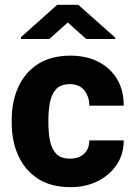

<svg xmlns="http://www.w3.org/2000/svg" viewBox="-20 -770 561 800"><path d="M271.5 -108.9Q308.1 -108.9 330.1 -129.2Q352.1 -149.4 352.1 -185.1H495.6Q495.6 -127.4 466.1 -83.5Q436.5 -39.6 386.7 -14.9Q336.9 9.8 274.4 9.8Q192.4 9.8 137.9 -25.6Q83.5 -61 56.2 -121.6Q28.8 -182.1 28.8 -257.8V-270.5Q28.8 -346.2 55.9 -406.7Q83 -467.3 137.7 -502.7Q192.4 -538.1 273.9 -538.1Q339.4 -538.1 389.2 -512.9Q439 -487.8 467.3 -441.2Q495.6 -394.5 495.6 -329.6H352.1Q352.1 -367.2 331.5 -393.3Q311 -419.4 270.5 -419.4Q233.4 -419.4 214.1 -398.7Q194.8 -377.9 188.2 -344Q181.6 -310.1 181.6 -270.5V-257.8Q181.6 -217.8 188.2 -183.8Q194.8 -149.9 214.1 -129.4Q233.4 -108.9 271.5 -108.9ZM306.2 -750 460 -613.3V-607.4H339.4L262.2 -676.3L185.5 -607.4H67.4V-615.2L218.3 -750Z"/></svg>

Font: Vazirmatn RD FD ExtraBold
Style: Regular
Weight: 800
Designer: Saber Rastikerdar
Foundry: Saber Rastikerdar
Version: Version 33.003